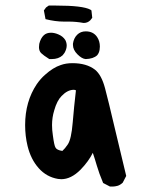

<svg xmlns="http://www.w3.org/2000/svg" viewBox="-20 -643 540 690"><path d="M200.2 1Q194.3 1 188.5 0Q147.5 -6.8 119.1 -38.6Q90.8 -70.3 79.1 -118.2Q70.3 -154.3 70.3 -193.4Q70.3 -278.3 112.3 -340.8Q126 -360.4 141.6 -374Q170.9 -400.4 198.2 -409.2Q216.8 -416 240.2 -416Q291 -416 321.3 -392.6Q344.7 -374 357.4 -326.2Q370.1 -278.3 390.6 -190.4Q411.1 -102.5 433.6 -10.7L420.9 13.7Q411.1 22.5 401.9 24.9Q392.6 27.3 386.7 27.3Q380.9 27.3 375 27.3L350.6 14.6Q335.9 -20.5 328.1 -47.4Q320.3 -74.2 313.5 -93.8Q298.8 -63.5 269.5 -33.2Q235.4 1 200.2 1ZM252.9 -318.4Q249 -320.3 245.1 -320.3Q222.7 -320.3 201.2 -297.9Q184.6 -281.2 174.8 -246.1Q167 -220.7 167 -193.4Q167 -175.8 169.9 -157.2Q174.8 -119.1 179.7 -112.3Q184.6 -103.5 204.1 -100.6Q213.9 -109.4 223.6 -124Q236.3 -142.6 241.2 -201.7Q246.1 -260.7 252.9 -318.4ZM120.1 -473.6Q120.1 -479.5 121.1 -485.4Q126 -505.9 137.7 -516.6Q147.5 -525.4 163.1 -525.4Q175.8 -525.4 189.5 -519.5Q206.1 -512.7 214.8 -499Q219.7 -489.3 219.7 -479.5Q219.7 -466.8 211.9 -453.1L205.1 -444.3Q190.4 -430.7 166 -430.7Q163.1 -430.7 157.2 -430.7Q135.7 -444.3 127.9 -452.1Q120.1 -460 120.1 -473.6ZM242.2 -481.4Q242.2 -484.4 242.2 -486.3Q245.1 -505.9 257.3 -518.1Q269.5 -530.3 288.1 -530.3Q315.4 -530.3 329.1 -509.8Q338.9 -495.1 338.9 -475.6Q338.9 -470.7 337.9 -463.9Q335.9 -452.1 329.1 -444.3Q315.4 -431.6 288.1 -430.7Q274.4 -431.6 258.3 -447.8Q242.2 -463.9 242.2 -481.4ZM226.6 -565.4H209Q178.7 -565.4 143.6 -574.2L137.7 -605.5L145.5 -616.2L155.3 -623Q169.9 -623 181.6 -623Q277.3 -623 304.7 -608.4L308.6 -605.5L311.5 -579.1Q307.6 -573.2 304.7 -570.3Q294.9 -560.5 281.2 -560.5H280.3Q253.9 -565.4 226.6 -565.4Z"/></svg>

Font: JasonHandwriting2
Style: SemiBold
Weight: 600
Version: Version 1.04.7